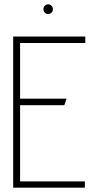

<svg xmlns="http://www.w3.org/2000/svg" viewBox="-20 -869 444 889"><path d="M203 -849Q194 -849 187.5 -842.5Q181 -836 181 -826Q181 -817 187.5 -810.5Q194 -804 203 -804Q212 -804 218.5 -810.5Q225 -817 225 -826Q225 -836 218.5 -842.5Q212 -849 203 -849ZM41 0H373V-29H73V-382H278L288 -412H73V-670H375V-700H41Z"/></svg>

Font: Advent Pro ExtraLight
Style: Regular
Weight: 250
Version: Version 3.000